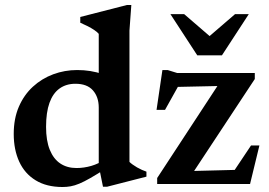

<svg xmlns="http://www.w3.org/2000/svg" viewBox="-20 -737 1076 769"><path d="M375.5 -306Q375.5 -348.5 352.2 -375Q329 -401.5 282 -401.5Q245 -401.5 218.5 -382.5Q192 -363.5 178.2 -325.2Q164.5 -287 164.5 -229Q164.5 -173.5 179.5 -136.8Q194.5 -100 221.8 -82Q249 -64 286.5 -64Q316 -64 345.5 -72.5Q375 -81 403 -100V-61Q367.5 -38.5 342.2 -24Q317 -9.5 297.8 -1.5Q278.5 6.5 262.8 9.2Q247 12 230.5 12Q166.5 12 122.8 -14.8Q79 -41.5 57 -89.5Q35 -137.5 35 -200.5Q35 -262 55.5 -309.5Q76 -357 111.8 -389.8Q147.5 -422.5 193.2 -439.5Q239 -456.5 289 -456.5Q316.5 -456.5 341.5 -452.5Q366.5 -448.5 392.8 -439.8Q419 -431 450 -416L375.5 -400V-601.5Q368.5 -609.5 357.2 -617Q346 -624.5 331.8 -631.8Q317.5 -639 301.5 -646V-669L488.5 -717H506L498.5 -614.5V-88.5Q503.5 -83.5 511.5 -77.8Q519.5 -72 529 -66.5Q538.5 -61 548 -56.8Q557.5 -52.5 566.5 -49.5V-29.5L408.5 11H392.5L375.5 -73ZM609.5 0V-24L870.5 -422.5L924.5 -394L648 -388L715.5 -430.5L641 -297H607L630.5 -456.5H651.5L690 -444.5H1000.5V-420.5L736.5 -20.5L685.5 -50.5L939.5 -57L895 -19L985.5 -154.5H1019L981.5 0ZM837 -577.5H802L921.5 -680.5H976.5L869 -515.5H770L662.5 -680.5H717.5Z"/></svg>

Font: Newsreader 16pt SemiBold
Style: Regular
Weight: 600
Designer: Hugues Gentile
Foundry: Production Type
Version: Version 1.003